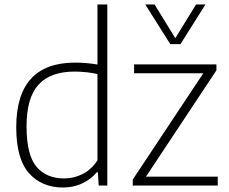

<svg xmlns="http://www.w3.org/2000/svg" viewBox="-20 -828 1020 857"><path d="M52.5 -259.5Q52.5 -548.5 315 -548.5Q365.5 -548.5 415 -540V-808H459V0H420.5L417 -59.5H412.5Q387 -28.5 347.8 -9.8Q308.5 9 261.5 9Q166 9 109.2 -55.2Q52.5 -119.5 52.5 -259.5ZM415 -112.5V-497.5Q394 -502.5 366.8 -505.5Q339.5 -508.5 313.5 -508.5Q205 -508.5 151.8 -450Q98.5 -391.5 98.5 -264Q98.5 -137 142.5 -84.2Q186.5 -31.5 266.5 -31.5Q310.5 -31.5 349.8 -51.8Q389 -72 415 -112.5ZM631.5 -39.5H952V0H572.5V-26.5L887.5 -501H578.5V-540.5H946V-514ZM855 -808H897L785.5 -631H740L628.5 -808H670L762.5 -657.5Z"/></svg>

Font: Encode Sans ExtraLight
Style: Regular
Weight: 275
Designer: Multiple Designers
Foundry: Impallari Type
Version: Version 2.000